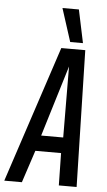

<svg xmlns="http://www.w3.org/2000/svg" viewBox="-93 -951 550 989"><g transform="rotate(5 182.5 -456.0)"><path d="M-32 0 201 -706H325L342 0H250L247 -167H114L59 0ZM137 -248H251L249 -615ZM244 -741 189 -912H274L310 -741Z"/></g></svg>

Font: Georama Condensed Medium
Style: Italic
Weight: 500
Width: 3
Italic angle: -9°
Designer: Jean-Baptiste Levee
Foundry: Production Type
Version: Version 1.000